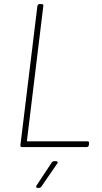

<svg xmlns="http://www.w3.org/2000/svg" viewBox="-20 -720 498 940"><path d="M80 -10 163 -690Q165 -700 174 -700H184Q194 -700 192 -690L112 -32Q111 -31 112 -29.5Q113 -28 115 -28H408Q418 -28 416 -18L415 -10Q415 -6 412 -3Q409 0 404 0H88Q78 0 80 -10ZM159 188 233 76Q238 69 246 69H254Q260 69 262 72.5Q264 76 260 81L183 193Q178 200 171 200H165Q159 200 157.5 196.5Q156 193 159 188Z"/></svg>

Font: Barlow Semi Condensed Thin
Style: Italic
Weight: 250
Width: 4
Italic angle: -7°
Designer: Jeremy Tribby
Foundry: Tribby Type
Version: Version 1.408